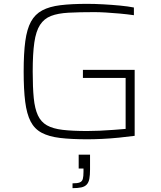

<svg xmlns="http://www.w3.org/2000/svg" viewBox="-20 -716 838 998"><path d="M433 8Q350 8 292 1Q234 -6 196.5 -26Q159 -46 139 -85Q119 -124 111 -187Q103 -250 103 -344Q103 -439 111.5 -502Q120 -565 141 -603.5Q162 -642 199.5 -662Q237 -682 294 -689Q351 -696 433 -696Q472 -696 517 -693.5Q562 -691 604 -687Q646 -683 676 -677V-637Q641 -642 602.5 -645.5Q564 -649 529.5 -651Q495 -653 471 -653Q392 -653 336.5 -650Q281 -647 245 -633Q209 -619 188 -586.5Q167 -554 158.5 -495.5Q150 -437 150 -344Q150 -261 155.5 -206Q161 -151 177 -116.5Q193 -82 224 -64.5Q255 -47 306 -41Q357 -35 433 -35Q459 -35 496.5 -36.5Q534 -38 571 -41Q608 -44 633 -46V-311H411V-353H680V-10Q643 -5 598.5 -0.5Q554 4 511 6Q468 8 433 8ZM357 262V237Q383 237 395 232Q407 227 410.5 214Q414 201 414 177V160H389V88H448V165Q448 194 444.5 213Q441 232 431 243Q421 254 403 258Q385 262 357 262Z"/></svg>

Font: Saira Expanded ExtraLight
Style: Regular
Weight: 250
Width: 7
Designer: Hector Gatti with collaboration of the Omnibus-Type team
Foundry: Omnibus-Type
Version: Version 1.101